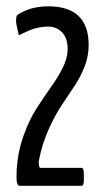

<svg xmlns="http://www.w3.org/2000/svg" viewBox="-20 -729 329 607"><path d="M237.8 -141.6H42.5Q32.2 -141.6 32.2 -168.5Q32.2 -169.4 32.5 -179.9Q32.7 -190.4 32.7 -191.9Q36.1 -248.5 54.2 -299.3Q72.3 -350.1 95.2 -385.7Q118.2 -421.4 140.6 -452.9Q163.1 -484.4 178.5 -515.1Q193.8 -545.9 193.8 -573.7Q193.8 -608.9 176 -627Q158.2 -645 131.3 -645Q116.7 -645 102.1 -641.8Q87.4 -638.7 79.3 -635.5Q71.3 -632.3 59.8 -627Q48.3 -621.6 45.9 -620.6Q38.6 -613.8 37.6 -625.5Q30.8 -654.8 30.8 -662.1Q30.8 -676.3 34.2 -681.2Q75.2 -709 132.8 -709Q260.3 -709 260.3 -586.4Q260.3 -551.8 247.6 -519Q234.9 -486.3 215.1 -456.5Q195.3 -426.8 174.3 -395.3Q153.3 -363.8 133.1 -318.4Q112.8 -272.9 103 -221.7Q102.5 -220.7 102.5 -217.3Q102.5 -198.2 107.9 -198.2H237.8Q245.1 -198.2 245.1 -178.7V-159.7Q245.1 -141.6 237.8 -141.6Z"/></svg>

Font: BenchNine
Style: Bold
Weight: 700
Version: Version 1 ; ttfautohint (v0.92.18-e454-dirty) -l 8 -r 50 -G 